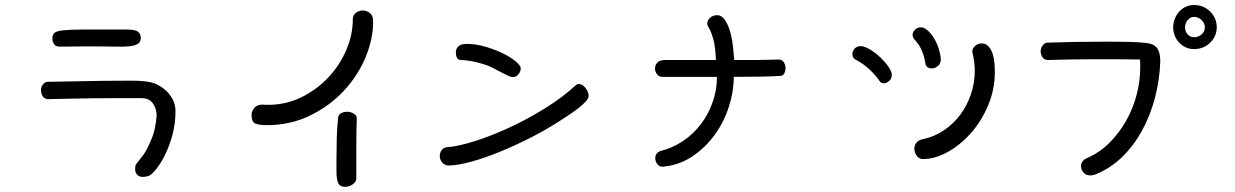

<svg xmlns="http://www.w3.org/2000/svg" viewBox="-20 -552 4868 757"><path d="M214.8 -368.2Q199.2 -368.2 192.9 -378.4Q186.5 -388.7 186.5 -400.4Q186.5 -415 194.8 -422.4Q203.1 -429.7 230 -432.6Q256.8 -435.5 306.6 -435.5Q356.4 -435.5 440.4 -435.5Q464.8 -435.5 482.4 -435.5Q500 -435.5 511.2 -432.6Q522.5 -429.7 528.3 -422.9Q534.2 -416 535.2 -403.3Q535.2 -386.7 523.9 -379.4Q512.7 -372.1 490.7 -369.6Q468.8 -367.2 435.5 -368.2Q402.3 -369.1 358.4 -369.1Q335 -369.1 312 -369.1Q289.1 -369.1 270 -368.7Q251 -368.2 236.3 -368.2Q221.7 -368.2 214.8 -368.2ZM168 -161.1Q153.3 -163.1 147.5 -173.8Q141.6 -184.6 141.6 -197.3Q141.6 -209 149.4 -219.2Q157.2 -229.5 168 -229.5L392.6 -233.4Q451.2 -233.4 488.3 -233.9Q525.4 -234.4 551.3 -231.4Q577.1 -228.5 595.2 -220.7Q613.3 -212.9 632.8 -196.3Q649.4 -181.6 660.6 -160.6Q671.9 -139.6 671.9 -114.3Q671.9 -65.4 660.2 -21.5Q648.4 22.5 631.3 57.1Q614.3 91.8 596.2 114.3Q578.1 136.7 566.4 141.6Q554.7 145.5 543.9 145.5Q528.3 145.5 520.5 136.7Q512.7 127.9 512.7 114.3Q512.7 101.6 516.6 95.7Q520.5 89.8 527.8 81.1Q535.2 72.3 546.9 56.2Q558.6 40 573.2 5.9Q585 -19.5 590.8 -47.4Q596.7 -75.2 597.7 -100.6Q595.7 -127 581.5 -146Q567.4 -165 537.1 -165Q486.3 -165 441.4 -165Q396.5 -165 352.5 -164.6Q308.6 -164.1 263.2 -163.1Q217.8 -162.1 168 -161.1Z M1371.1 -477.5Q1371.1 -492.2 1383.3 -501.5Q1395.5 -510.7 1411.1 -510.7Q1425.8 -510.7 1438.5 -500.5Q1451.2 -490.2 1451.2 -467.8Q1451.2 -397.5 1420.9 -325.2Q1390.6 -252.9 1335 -193.4Q1279.3 -133.8 1202.1 -96.2Q1125 -58.6 1031.2 -58.6Q1002.9 -58.6 987.3 -64.5Q971.7 -70.3 971.7 -101.6Q973.6 -116.2 983.9 -127.9Q994.1 -139.6 1015.6 -139.6Q1020.5 -138.7 1026.4 -138.7Q1032.2 -138.7 1038.1 -138.7Q1106.4 -138.7 1167 -168Q1227.5 -197.3 1272.9 -245.1Q1318.4 -293 1344.7 -353.5Q1371.1 -414.1 1371.1 -477.5ZM1312.5 -81.1Q1312.5 -99.6 1324.2 -105.5Q1335.9 -111.3 1349.6 -111.3Q1363.3 -111.3 1375 -103.5Q1386.7 -95.7 1386.7 -86.9Q1385.7 -64.5 1385.3 -33.2Q1384.8 -2 1384.8 32.2V151.4Q1384.8 165 1370.6 174.8Q1356.4 184.6 1340.8 184.6Q1326.2 184.6 1318.8 177.2Q1311.5 169.9 1309.1 155.8Q1306.6 141.6 1306.6 122.6Q1306.6 103.5 1306.6 80.1Q1306.6 41 1307.6 -2.9Q1308.6 -46.9 1312.5 -81.1Z M2250 -215.8Q2254.9 -220.7 2262.7 -220.7Q2276.4 -220.7 2288.6 -205.1Q2300.8 -189.5 2300.8 -173.8Q2300.8 -164.1 2288.6 -150.9Q2276.4 -137.7 2257.8 -123.5Q2239.3 -109.4 2217.8 -95.2Q2196.3 -81.1 2177.7 -69.3Q2124 -35.2 2064.5 -5.4Q2004.9 24.4 1947.3 47.9Q1889.6 71.3 1838.4 85.4Q1787.1 99.6 1750 100.6Q1733.4 100.6 1723.6 88.9Q1713.9 77.1 1713.9 63.5Q1713.9 50.8 1720.7 40.5Q1727.5 30.3 1742.2 28.3Q1785.2 25.4 1850.6 4.9Q1916 -15.6 1987.8 -48.8Q2059.6 -82 2128.9 -125Q2198.2 -168 2250 -215.8ZM1798.8 -315.4Q1786.1 -315.4 1781.7 -324.2Q1777.3 -333 1777.3 -343.8Q1777.3 -378.9 1820.3 -378.9Q1856.4 -378.9 1894.5 -367.7Q1932.6 -356.4 1963.4 -341.3Q1994.1 -326.2 2013.7 -309.6Q2033.2 -293 2033.2 -283.2Q2033.2 -270.5 2024.4 -259.3Q2015.6 -248 2002 -248Q1995.1 -248 1983.4 -253.4Q1971.7 -258.8 1957.5 -266.1Q1943.4 -273.4 1929.7 -280.8Q1916 -288.1 1904.3 -293Q1882.8 -300.8 1856.9 -307.1Q1831.1 -313.5 1798.8 -315.4Z M2771.5 -448.2Q2768.6 -454.1 2768.6 -460Q2768.6 -472.7 2780.3 -482.4Q2792 -492.2 2806.6 -492.2Q2825.2 -492.2 2837.9 -473.6Q2850.6 -455.1 2858.4 -428.2Q2866.2 -401.4 2869.6 -370.6Q2873 -339.8 2875 -315.4H2960Q2990.2 -315.4 3013.2 -316.4Q3036.1 -317.4 3048.8 -317.4Q3063.5 -317.4 3070.3 -306.6Q3077.1 -295.9 3077.1 -284.2Q3077.1 -272.5 3072.3 -262.7Q3067.4 -252.9 3056.6 -252.9Q3034.2 -251 2984.9 -250Q2935.5 -249 2873 -249Q2873 -190.4 2853.5 -130.4Q2834 -70.3 2797.9 -20.5Q2761.7 29.3 2711.4 63.5Q2661.1 97.7 2599.6 104.5Q2597.7 104.5 2596.7 105Q2595.7 105.5 2593.8 105.5Q2579.1 105.5 2571.3 94.7Q2563.5 84 2563.5 71.3Q2563.5 52.7 2582 43.9Q2630.9 32.2 2672.4 4.4Q2713.9 -23.4 2743.7 -63Q2773.4 -102.5 2790 -149.9Q2806.6 -197.3 2806.6 -247.1V-249H2591.8Q2578.1 -249 2570.3 -259.3Q2562.5 -269.5 2562.5 -282.2Q2562.5 -293.9 2570.8 -304.2Q2579.1 -314.5 2599.6 -315.4H2802.7Q2800.8 -366.2 2792.5 -397Q2784.2 -427.7 2771.5 -448.2Z M3814.5 -342.8Q3813.5 -344.7 3813.5 -349.6Q3813.5 -361.3 3824.7 -371.1Q3835.9 -380.9 3850.6 -380.9Q3866.2 -380.9 3876.5 -370.1Q3886.7 -359.4 3892.6 -343.3Q3898.4 -327.1 3900.4 -307.1Q3902.3 -287.1 3902.3 -268.6Q3902.3 -199.2 3876 -136.7Q3849.6 -74.2 3808.1 -27.3Q3766.6 19.5 3716.3 47.4Q3666 75.2 3618.2 75.2Q3604.5 75.2 3594.7 62.5Q3585 49.8 3585 33.2Q3585 22.5 3592.3 11.7Q3599.6 1 3617.2 -2.9Q3664.1 -12.7 3702.1 -38.6Q3740.2 -64.5 3767.1 -101.1Q3793.9 -137.7 3808.6 -182.1Q3823.2 -226.6 3823.2 -272.5Q3823.2 -307.6 3814.5 -342.8ZM3359.4 -313.5Q3340.8 -321.3 3340.8 -338.9Q3340.8 -350.6 3349.6 -360.4Q3358.4 -370.1 3373 -370.1Q3384.8 -370.1 3401.4 -361.8Q3418 -353.5 3435.5 -339.4Q3453.1 -325.2 3469.2 -306.6Q3485.4 -288.1 3494.1 -268.6Q3496.1 -263.7 3496.1 -255.9Q3496.1 -242.2 3485.8 -232.9Q3475.6 -223.6 3464.8 -223.6Q3453.1 -223.6 3447.3 -233.4Q3430.7 -257.8 3405.8 -280.3Q3380.9 -302.7 3359.4 -313.5ZM3587.9 -393.6Q3578.1 -403.3 3578.1 -414.1Q3578.1 -425.8 3587.9 -435.1Q3597.7 -444.3 3610.4 -444.3Q3623 -444.3 3636.2 -433.1Q3649.4 -421.9 3660.6 -404.3Q3671.9 -386.7 3679.7 -364.3Q3687.5 -341.8 3689.5 -319.3Q3689.5 -301.8 3678.2 -292Q3667 -282.2 3653.3 -282.2Q3644.5 -282.2 3637.7 -286.6Q3630.9 -291 3628.9 -299.8Q3624 -330.1 3614.7 -352.1Q3605.5 -374 3587.9 -393.6Z M4109.4 -315.4Q4094.7 -317.4 4088.9 -328.1Q4083 -338.9 4083 -350.6Q4083 -361.3 4090.8 -372.6Q4098.6 -383.8 4109.4 -383.8Q4160.2 -385.7 4220.2 -386.7Q4280.3 -387.7 4335.9 -387.7Q4397.5 -387.7 4435.5 -386.7Q4473.6 -385.7 4496.6 -382.8Q4519.5 -379.9 4529.8 -373.5Q4540 -367.2 4545.9 -356.4Q4551.8 -344.7 4553.2 -331.5Q4554.7 -318.4 4554.7 -309.6Q4551.8 -234.4 4533.2 -164.6Q4514.6 -94.7 4481.9 -35.6Q4449.2 23.4 4403.3 67.9Q4357.4 112.3 4298.8 135.7Q4290 139.6 4279.3 139.6Q4260.7 139.6 4251.5 127.9Q4242.2 116.2 4242.2 102.5Q4242.2 82 4265.6 71.3Q4315.4 49.8 4354 11.2Q4392.6 -27.3 4419.9 -75.7Q4447.3 -124 4461.4 -178.2Q4475.6 -232.4 4475.6 -285.2Q4475.6 -293 4475.6 -301.3Q4475.6 -309.6 4474.6 -317.4Q4424.8 -318.4 4378.9 -318.4Q4333 -318.4 4291 -318.4Q4207 -318.4 4109.4 -315.4ZM4605.5 -444.3Q4605.5 -461.9 4611.8 -478Q4618.2 -494.1 4629.4 -506.3Q4640.6 -518.6 4655.3 -525.4Q4669.9 -532.2 4687.5 -532.2Q4725.6 -532.2 4751.5 -506.3Q4777.3 -480.5 4777.3 -444.3Q4777.3 -409.2 4751.5 -383.8Q4725.6 -358.4 4687.5 -358.4Q4669.9 -358.4 4655.3 -365.2Q4640.6 -372.1 4629.4 -383.8Q4618.2 -395.5 4611.8 -411.1Q4605.5 -426.8 4605.5 -444.3ZM4652.3 -444.3Q4652.3 -427.7 4662.6 -416.5Q4672.9 -405.3 4687.5 -405.3Q4705.1 -405.3 4717.8 -416.5Q4730.5 -427.7 4730.5 -444.3Q4730.5 -460 4717.8 -472.7Q4705.1 -485.4 4687.5 -485.4Q4672.9 -485.4 4662.6 -472.7Q4652.3 -460 4652.3 -444.3Z"/></svg>

Font: Hi Melody
Style: Regular
Weight: 400
Designer: YoonDesign Inc.
Foundry: YoonDesign Inc.
Version: Version 3.00